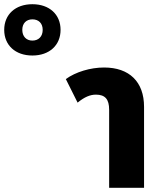

<svg xmlns="http://www.w3.org/2000/svg" viewBox="-314 -893 779 913"><path d="M-160 -629C-79 -629 -26 -678 -26 -751C-26 -824 -79 -873 -160 -873C-241 -873 -294 -824 -294 -751C-294 -678 -241 -629 -160 -629ZM-160 -700C-189 -700 -208 -720 -208 -751C-208 -782 -189 -801 -160 -801C-130 -801 -111 -782 -111 -751C-111 -720 -130 -700 -160 -700ZM205 0H371V-385C371 -504 301 -572 181 -572C116 -572 46 -551 -1 -517L55 -405C88 -432 115 -443 142 -443C186 -443 205 -421 205 -371Z"/></svg>

Font: Noto Sans Thai Looped ExtraBold
Style: Regular
Weight: 800
Designer: Cadson Demak Team
Foundry: Cadson Demak Co., Ltd.
Version: Version 1.001